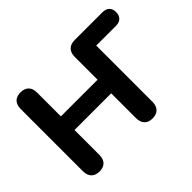

<svg xmlns="http://www.w3.org/2000/svg" viewBox="-144 -972 1239 1239"><g transform="rotate(-45 475.0 -353.0)"><path d="M147 8.5Q110.8 8.5 91.4 -11.8Q72 -32 72 -68.5V-636.5Q72 -673.8 91.4 -693.6Q110.8 -713.5 147 -713.5Q183.2 -713.5 202.5 -693.6Q221.8 -673.8 221.8 -636.5V-419.5H556.5V-627.8Q556.5 -665.2 576.4 -685.1Q596.2 -705 633.8 -705H886.5Q916.8 -705 933.2 -689.2Q949.8 -673.5 949.8 -643.5Q949.8 -614.2 933.2 -597.8Q916.8 -581.2 886.5 -581.2H706.2V-68.5Q706.2 -32 687 -11.8Q667.8 8.5 631.5 8.5Q595.2 8.5 575.9 -11.8Q556.5 -32 556.5 -68.5V-295.2H221.8V-68.5Q221.8 -32 203 -11.8Q184.2 8.5 147 8.5Z"/></g></svg>

Font: Nunito ExtraLight
Style: Regular
Weight: 200
Designer: Vernon Adams
Foundry: Vernon Adams
Version: Version 3.602;April 4, 2023;FontCreator 14.0.0.2856 64-bit